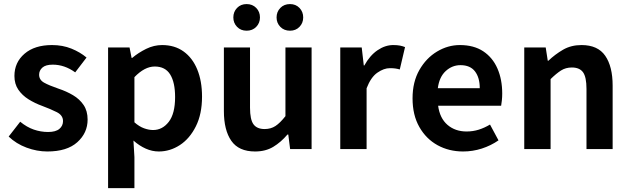

<svg xmlns="http://www.w3.org/2000/svg" viewBox="-20 -746 3154 961"><path d="M216.8 12.2Q164.6 12.2 112.8 -7.1Q61 -26.4 23.4 -62.5L81.1 -136.7Q114.3 -109.4 149.2 -97.4Q184.1 -85.4 220.7 -85.4Q258.8 -85.4 277.1 -100.8Q295.4 -116.2 295.4 -140.1Q295.4 -168.9 264.4 -184.6Q233.4 -200.2 191.4 -215.8Q154.8 -229 123 -248.8Q91.3 -268.6 71.8 -297.1Q52.2 -325.7 52.2 -365.7Q52.2 -433.6 102.8 -477.1Q153.3 -520.5 240.2 -520.5Q293.5 -520.5 337.4 -502.7Q381.3 -484.9 413.1 -458L356.4 -383.8Q303.2 -422.4 244.1 -422.4Q208.5 -422.4 192.1 -407.7Q175.8 -393.1 175.8 -372.1Q175.8 -346.2 200.7 -332.3Q225.6 -318.4 272.9 -302.2Q312.5 -289.1 345.5 -269.5Q378.4 -250 398.4 -220.5Q418.5 -190.9 418.5 -147.5Q418.5 -80.6 366.9 -34.2Q315.4 12.2 216.8 12.2Z M521 195.8V-508.3H628.4L638.7 -456.1H641.6Q672.9 -482.4 711.7 -501.5Q750.5 -520.5 791.5 -520.5Q854 -520.5 898.7 -488.5Q943.4 -456.5 967.3 -398.4Q991.2 -340.3 991.2 -262.2Q991.2 -175.3 960.4 -113.8Q929.7 -52.2 880.4 -20Q831.1 12.2 774.9 12.2Q741.7 12.2 709.7 -2Q677.7 -16.1 647.9 -42.5L652.8 40.5V195.8ZM746.1 -95.2Q793 -95.2 824.7 -136.2Q856.4 -177.2 856.4 -260.3Q856.4 -333.5 831.8 -373.3Q807.1 -413.1 754.4 -413.1Q704.1 -413.1 652.8 -359.9V-133.8Q677.2 -112.3 701.2 -103.8Q725.1 -95.2 746.1 -95.2Z M1256.8 12.2Q1174.8 12.2 1137.7 -41.3Q1100.6 -94.7 1100.6 -190.4V-508.3H1231.4V-207Q1231.4 -147.5 1248.8 -123.8Q1266.1 -100.1 1304.7 -100.1Q1335.4 -100.1 1358.6 -115.2Q1381.8 -130.4 1408.7 -164.6V-508.3H1539.6V0H1432.1L1422.9 -72.8H1418.9Q1386.2 -34.2 1347.7 -11Q1309.1 12.2 1256.8 12.2ZM1214.4 -592.3Q1185.1 -592.3 1166.5 -611.6Q1147.9 -630.9 1147.9 -658.7Q1147.9 -687 1166.5 -706.3Q1185.1 -725.6 1214.4 -725.6Q1243.7 -725.6 1262.5 -706.3Q1281.2 -687 1281.2 -658.7Q1281.2 -630.9 1262.5 -611.6Q1243.7 -592.3 1214.4 -592.3ZM1431.6 -592.3Q1401.9 -592.3 1383.1 -611.6Q1364.3 -630.9 1364.3 -658.7Q1364.3 -687 1383.1 -706.3Q1401.9 -725.6 1431.6 -725.6Q1460.4 -725.6 1479 -706.3Q1497.6 -687 1497.6 -658.7Q1497.6 -630.9 1479 -611.6Q1460.4 -592.3 1431.6 -592.3Z M1683.1 0V-508.3H1790.5L1800.8 -418.5H1803.7Q1831.1 -468.3 1869.4 -494.4Q1907.7 -520.5 1948.2 -520.5Q1968.3 -520.5 1981.9 -517.8Q1995.6 -515.1 2007.3 -510.3L1981 -398.4Q1968.3 -401.9 1957.8 -403.3Q1947.3 -404.8 1931.2 -404.8Q1901.4 -404.8 1868.9 -382.3Q1836.4 -359.9 1814.9 -304.2V0Z M2297.9 12.2Q2227.1 12.2 2169.9 -19.3Q2112.8 -50.8 2078.9 -110.4Q2044.9 -169.9 2044.9 -253.9Q2044.9 -335.9 2079.1 -395.8Q2113.3 -455.6 2167.5 -488Q2221.7 -520.5 2281.7 -520.5Q2351.6 -520.5 2398.7 -489.3Q2445.8 -458 2469.7 -403.3Q2493.7 -348.6 2493.7 -277.8Q2493.7 -259.8 2491.9 -243.2Q2490.2 -226.6 2488.3 -216.8H2172.9Q2181.2 -154.3 2219.7 -121.1Q2258.3 -87.9 2315.4 -87.9Q2347.2 -87.9 2376 -96.9Q2404.8 -106 2432.6 -122.6L2475.1 -43.5Q2437 -17.1 2391.4 -2.4Q2345.7 12.2 2297.9 12.2ZM2171.4 -304.7H2381.3Q2381.3 -357.4 2357.4 -388.7Q2333.5 -419.9 2284.7 -419.9Q2243.2 -419.9 2210.9 -390.4Q2178.7 -360.8 2171.4 -304.7Z M2604 0V-508.3H2711.4L2721.7 -441.9H2724.6Q2757.8 -473.6 2798.1 -497.1Q2838.4 -520.5 2890.6 -520.5Q2972.2 -520.5 3009.3 -466.8Q3046.4 -413.1 3046.4 -317.4V0H2915.5V-300.8Q2915.5 -360.4 2898.2 -384.3Q2880.9 -408.2 2842.3 -408.2Q2811.5 -408.2 2787.8 -393.1Q2764.2 -377.9 2735.8 -350.1V0Z"/></svg>

Font: Akatab ExtraBold
Style: Regular
Weight: 800
Designer: SIL International
Foundry: SIL International
Version: Version 3.000